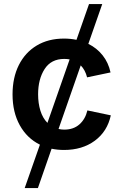

<svg xmlns="http://www.w3.org/2000/svg" viewBox="-20 -748 623 972"><path d="M105 204.1 182.1 -15.6Q116.7 -47.9 80.1 -114Q43.5 -180.2 43.5 -270Q43.5 -355 75.4 -418.7Q107.4 -482.4 166 -517.6Q224.6 -552.7 304.2 -552.7Q336.9 -552.7 367.2 -546.4L430.7 -727.5H497.6L427.2 -525.9Q470.2 -504.9 499.5 -468Q528.8 -431.2 539.6 -381.3L420.9 -356.4Q411.6 -393.6 388.7 -417L276.4 -95.2Q290 -91.8 305.2 -91.8Q352.1 -91.8 382.1 -118.4Q412.1 -145 422.4 -189L541 -164.1Q523.4 -82.5 460 -35.6Q396.5 11.2 304.2 11.2Q271.5 11.2 241.2 4.9L171.9 204.1ZM220.2 -126 332.5 -447.3Q319.3 -449.7 305.2 -449.7Q238.8 -449.7 205.8 -398.4Q172.9 -347.2 172.9 -270.5Q172.9 -225.1 184.6 -187.5Q196.3 -149.9 220.2 -126Z"/></svg>

Font: Inter SemiBold
Style: Regular
Weight: 600
Designer: Rasmus Andersson
Foundry: rsms
Version: Version 4.001;git-9221beed3